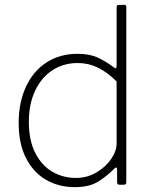

<svg xmlns="http://www.w3.org/2000/svg" viewBox="-20 -762 632 792"><path d="M463 -11V-62Q463 -71 459 -71Q456 -71 451 -66Q423 -37 386 -13.5Q349 10 288 10Q223 10 170.5 -20Q118 -50 87.5 -109.5Q57 -169 57 -255Q57 -339 87 -404Q117 -469 172 -504.5Q227 -540 300 -540Q349 -540 382 -525Q415 -510 447 -486Q455 -480 457 -480Q461 -480 461 -493V-732Q461 -742 470 -742H493Q501 -742 501 -733V-12Q501 -5 498.5 -2.5Q496 0 489 0H473Q463 0 463 -11ZM301 -502Q242 -502 196.5 -472.5Q151 -443 125 -388Q99 -333 99 -259Q99 -183 125.5 -131Q152 -79 196 -53.5Q240 -28 293 -28Q339 -28 377.5 -50.5Q416 -73 438.5 -106Q461 -139 461 -170V-426Q423 -464 384 -483Q345 -502 301 -502Z"/></svg>

Font: Libre Franklin Thin
Style: Regular
Weight: 250
Designer: Pablo Impallari, Rodrigo Fuenzalida
Foundry: Impallari Type
Version: Version 1.002; ttfautohint (v1.5)